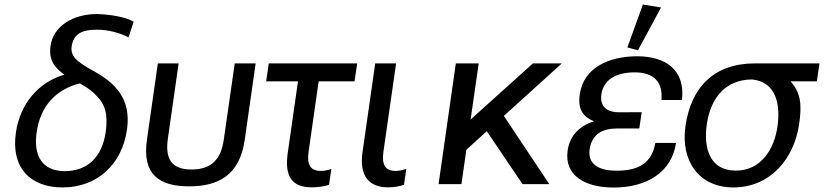

<svg xmlns="http://www.w3.org/2000/svg" viewBox="-20 -822 3678 857"><path d="M259.3 14.6C410.6 14.6 524.4 -85 546.9 -244.1C566.9 -383.8 491.2 -453.6 397 -505.4C356.4 -527.3 329.6 -546.4 314.9 -562C302.7 -577.1 296.9 -593.8 299.8 -614.3C307.6 -668.9 343.3 -689.5 410.6 -689.5C464.8 -689.5 513.2 -675.8 553.7 -655.3L576.7 -725.1C540.5 -746.6 468.8 -758.3 411.1 -759.3C307.1 -758.8 218.3 -707 205.6 -617.2C195.8 -554.2 226.1 -517.1 267.6 -488.8C148.9 -454.1 68.8 -356.4 50.8 -229C28.3 -72.3 116.2 14.6 259.3 14.6ZM410.6 -394.5C450.7 -355.5 462.4 -309.1 451.7 -231.9C435.5 -121.1 371.1 -58.1 268.6 -58.1C167.5 -58.6 128.4 -127.9 143.6 -231.4C160.2 -350.6 231.4 -423.3 336.4 -449.7C366.2 -433.1 392.6 -415.5 410.6 -394.5Z M824.2 9.8C958 9.8 1049.8 -42.5 1072.3 -197.3L1121.1 -539.1H1027.8L979 -199.7C966.8 -111.8 924.8 -65.4 835 -65.4C743.7 -65.4 716.3 -114.3 729.5 -204.6L777.3 -539.1H684.6L635.7 -197.3C613.8 -43 690.9 9.8 824.2 9.8Z M1168 -459H1310.1L1264.2 -138.2C1249.5 -33.7 1283.7 14.2 1371.1 14.2C1395.5 14.2 1432.1 9.8 1448.7 2.4L1459 -67.9C1444.3 -62.5 1427.7 -59.1 1412.1 -59.1C1363.3 -59.1 1349.6 -89.4 1357.4 -144.5L1402.3 -459H1562.5L1574.2 -539.1H1179.7Z M1711.9 14.2C1736.8 14.2 1763.7 10.3 1783.2 2.4L1793.5 -67.9C1777.3 -63 1762.2 -59.1 1745.6 -59.1C1697.3 -59.1 1683.6 -89.8 1691.4 -144.5L1748 -539.1H1654.8L1598.1 -143.1C1583 -38.6 1625.5 14.2 1711.9 14.2Z M2487.8 -539.1H2358.9L2080.6 -288.6L2116.7 -539.1H2014.6L1937.5 0H2039.6L2061.5 -153.3L2152.8 -236.3L2312.5 0H2432.1L2229 -304.7Z M2718.8 15.1C2867.7 15.1 2978 -53.7 2997.6 -184.1H2905.3C2888.7 -94.2 2832 -60.1 2731.4 -60.1C2647.5 -60.1 2603 -92.8 2611.8 -155.3C2621.1 -222.2 2668.5 -248.5 2733.4 -248.5H2833.5L2844.2 -321.3L2743.7 -320.8C2694.3 -320.3 2656.2 -342.3 2664.1 -400.4C2673.3 -462.9 2725.1 -499 2813 -499C2901.4 -499 2939.9 -452.6 2932.1 -375.5H3023.9C3040 -510.7 2949.7 -570.8 2824.2 -570.8C2698.7 -570.8 2584.5 -520 2567.9 -401.4C2557.6 -332.5 2583.5 -300.3 2631.8 -280.3C2571.3 -262.7 2523.4 -219.7 2513.7 -150.4C2497.1 -36.1 2595.2 15.1 2718.8 15.1ZM2827.6 -597.7 2930.7 -788.6 2849.6 -801.8 2780.3 -610.4Z M3253.4 14.6C3418 14.6 3524.9 -113.8 3546.9 -267.6C3559.1 -351.1 3556.2 -406.7 3508.3 -459H3626L3637.7 -539.1H3350.6C3167 -539.1 3064.5 -433.1 3039.6 -258.8C3017.6 -107.4 3096.7 14.6 3253.4 14.6ZM3264.2 -60.5C3145.5 -60.5 3120.1 -164.6 3134.8 -267.1C3151.9 -385.7 3218.8 -467.3 3337.9 -467.3C3446.8 -455.6 3463.9 -351.6 3450.2 -257.3C3436 -157.2 3377.9 -60.5 3264.2 -60.5Z"/></svg>

Font: Winston
Style: Italic
Weight: 400
Italic angle: -8.13011°
Designer: Vernon Adams, Kim Jin-seong, David Berlow, Cristiano Sobral
Foundry: The Winston Project Authors
Version: Version 3.004